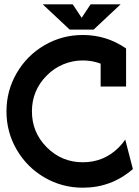

<svg xmlns="http://www.w3.org/2000/svg" viewBox="-20 -833 642 884"><path d="M176.8 -813H314.9L356 -751L397 -813H535.2L411.1 -696.8H300.8ZM556.6 -190.4 591.8 -54.7Q493.2 31.2 361.3 31.2Q265.6 31.2 184.8 -15.9Q104 -63 56.9 -143.8Q9.8 -224.6 9.8 -320.3Q9.8 -415.5 56.9 -496.6Q104 -577.6 184.8 -624.8Q265.6 -671.9 361.3 -671.9Q470.7 -671.9 560.5 -609.9V-434.6H443.4V-540Q404.3 -554.7 361.3 -554.7Q314.5 -554.7 271.5 -536.9Q228.5 -519 195.8 -485.8Q127 -417 127 -320.3Q127 -223.1 195.8 -154.3Q264.2 -85.9 361.3 -85.9Q458.5 -85.9 526.9 -154.3Q543.9 -171.4 556.6 -190.4Z"/></svg>

Font: Sangha Kali
Style: Regular
Weight: 400
Designer: Seslavinskaya Anna
Foundry: Popkern
Version: Version 2.000;PS 002.000;hotconv 1.0.88;makeotf.lib2.5.64775